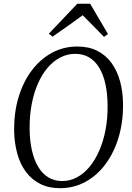

<svg xmlns="http://www.w3.org/2000/svg" viewBox="-20 -1003 710 1034"><path d="M303 10.5Q242.5 10.5 196.8 -12.5Q151 -35.5 119.8 -77.2Q88.5 -119 72.8 -176.5Q57 -234 56 -302.5Q55.5 -399.5 80.5 -481.5Q105.5 -563.5 151.5 -624.2Q197.5 -685 260 -718.8Q322.5 -752.5 396.5 -752.5Q458 -752.5 504 -729.2Q550 -706 580.5 -664Q611 -622 626.5 -565.5Q642 -509 642.5 -442.5Q643.5 -346.5 619 -264.2Q594.5 -182 549 -120.2Q503.5 -58.5 440.8 -24Q378 10.5 303 10.5ZM314.5 -28Q357 -28 394.8 -48.2Q432.5 -68.5 462.8 -105.2Q493 -142 515 -192.8Q537 -243.5 548.5 -304.5Q560 -365.5 559.5 -433.5Q559 -498.5 547.8 -550Q536.5 -601.5 514.5 -638Q492.5 -674.5 460.2 -693.8Q428 -713 385 -713Q342.5 -713 304.8 -693.5Q267 -674 236.5 -638.2Q206 -602.5 184 -552.2Q162 -502 150.5 -440.8Q139 -379.5 139.5 -310Q140 -245.5 151.8 -193.5Q163.5 -141.5 185.8 -104.5Q208 -67.5 240.2 -47.8Q272.5 -28 314.5 -28ZM243 -821.5 396.5 -983H465.5L561.5 -819.5L540 -804.5Q512 -833.5 483.2 -862.5Q454.5 -891.5 425.5 -921Q387.5 -893 347.5 -864.8Q307.5 -836.5 263 -805.5Z"/></svg>

Font: Merriweather 72pt Light
Style: Italic
Weight: 300
Italic angle: -7.8°
Version: Version 2.101